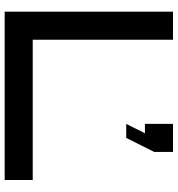

<svg xmlns="http://www.w3.org/2000/svg" viewBox="10 -752 743 802"><g transform="rotate(90 381.0 -351.5)"><path d="M29.3 -703.1H146.5V-117.2H732.4V0H29.3ZM537.1 -585.9H498V-703.1H615.2V-625L556.6 -507.8H498Z"/></g></svg>

Font: Gerhaus
Style: Regular
Weight: 400
Designer: GGBotNet
Foundry: GGBotNet
Version: 1.01